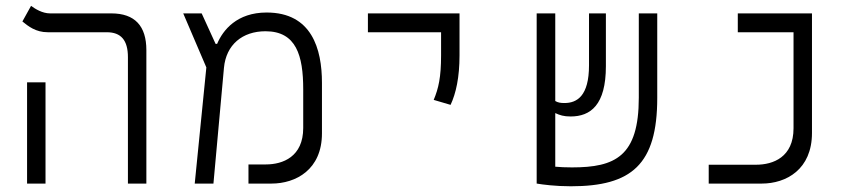

<svg xmlns="http://www.w3.org/2000/svg" viewBox="-20 -632 2970 661"><path d="M420.4 0H483.9V-459.5C483.9 -542.5 444.3 -585.9 363.3 -585.9H152.3C126 -585.9 101.6 -601.1 86.9 -611.8L57.1 -558.1C77.6 -541.5 103 -521 144.5 -521H347.7C396.5 -521 420.4 -493.7 420.4 -435.1ZM73.2 0H136.7V-348.6H73.2Z M650.4 0H714.8L751 -398.4C758.3 -478 814.5 -524.4 894 -524.4C1000 -524.4 1023.9 -440.9 1023.9 -324.2V-191.4C1023.9 -92.3 953.6 -65.9 895.5 -65.9H835.4V0H914.6C998.5 0 1088.4 -47.9 1088.4 -172.9V-346.7C1088.4 -463.9 1053.2 -588.9 897.9 -588.9C795.9 -588.9 747.6 -528.8 727.5 -481H722.2L674.3 -585.9H610.8L690.4 -399.9Z M1531.2 -271C1549.8 -310.5 1562 -366.2 1562 -441.4V-585.9H1246.6V-521H1498.5V-441.4C1498.5 -366.2 1489.7 -327.6 1473.1 -288.1Z M1945.3 9.3C2154.3 9.3 2242.7 -65.4 2242.7 -294.9V-585.9H2179.2V-295.9C2179.2 -93.8 2098.1 -55.7 1949.2 -55.7C1927.2 -55.7 1907.7 -56.6 1891.6 -58.1V-242.7C1907.2 -235.4 1920.9 -231 1944.3 -231C2013.2 -231 2065.9 -270.5 2065.9 -404.3V-585.9H2007.8V-407.2C2007.8 -301.3 1966.3 -277.3 1923.3 -277.3C1909.7 -277.3 1900.9 -278.8 1891.6 -284.2V-585.9H1827.6V0H1828.1C1847.7 3.4 1892.1 9.3 1945.3 9.3Z M2419.9 0H2602.5C2687 0 2775.4 -48.8 2775.4 -174.3V-585.9H2520V-521H2711.9V-190.4C2711.9 -90.8 2641.6 -64.9 2583 -64.9H2419.9Z"/></svg>

Font: Cascadia Code PL Light
Style: Regular
Weight: 300
Monospace: yes
Designer: Aaron Bell
Foundry: Saja Typeworks
Version: Version 2404.023